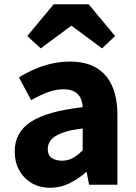

<svg xmlns="http://www.w3.org/2000/svg" viewBox="-20 -867 638 901"><path d="M216 14Q165 14 127.5 -8.5Q90 -31 69.5 -69.5Q49 -108 49 -156Q49 -246 125 -295.5Q201 -345 368 -364Q367 -389 357.5 -408Q348 -427 328.5 -437.5Q309 -448 278 -448Q241 -448 204 -434Q167 -420 126 -397L69 -504Q105 -526 143 -542.5Q181 -559 222.5 -568.5Q264 -578 308 -578Q381 -578 430 -550Q479 -522 505 -466Q531 -410 531 -325V0H398L387 -58H382Q347 -27 305.5 -6.5Q264 14 216 14ZM271 -113Q300 -113 323 -126Q346 -139 368 -162V-264Q307 -257 270.5 -243Q234 -229 219 -210Q204 -191 204 -168Q204 -139 222.5 -126Q241 -113 271 -113ZM108 -698 232 -847H396L520 -698L459 -640L317 -745H313L171 -640Z"/></svg>

Font: Noto Sans JP Thin ExtraBold
Style: Regular
Weight: 800
Version: Version 2.004-H2;hotconv 1.0.118;makeotfexe 2.5.65603